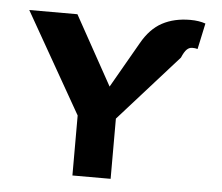

<svg xmlns="http://www.w3.org/2000/svg" viewBox="-51 -768 953 826"><g transform="rotate(5 425.5 -355.5)"><path d="M44 -693H252L417 -395L530 -592Q566 -656 617.5 -683.5Q669 -711 738 -711Q776 -711 804 -701L780 -589Q770 -592 757 -592Q744 -592 733.5 -582Q723 -572 712 -546L456 -260V0H291V-259Z"/></g></svg>

Font: Fix15 Mono
Style: Bold
Weight: 700
Designer: Carrois Corporate & Edenspiekermann AG
Foundry: Carrois Corporate GbR & Edenspiekermann AG
Version: Version 3.206